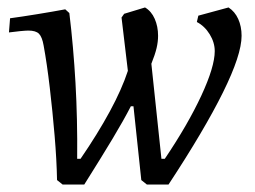

<svg xmlns="http://www.w3.org/2000/svg" viewBox="-20 -484 683 515"><path d="M196 -58Q242 -125 274.5 -185Q307 -245 323 -294L306 -437L313 -447L369 -464Q386 -454 395 -433.5Q404 -413 404 -388Q404 -372 400 -355Q396 -338 386 -313L413 -58H422Q484 -150 520 -227.5Q556 -305 556 -347Q556 -370 542.5 -392Q529 -414 508 -425L512 -442L593 -464Q610 -453 619 -433Q628 -413 628 -388Q628 -337 578 -236Q528 -135 432 11H374L359 -1L338 -199H331Q312 -162 282 -112Q252 -62 206 11H148L133 -1Q132 -55 126.5 -120Q121 -185 113.5 -249Q106 -313 97 -362Q93 -385 84.5 -393.5Q76 -402 56 -402Q50 -402 34 -400.5Q18 -399 4 -397L7 -435Q37 -439 80 -446Q123 -453 155 -459L166 -449Q177 -358 182.5 -261.5Q188 -165 187 -58Z"/></svg>

Font: Alegreya
Style: Italic
Weight: 400
Italic angle: -7°
Designer: Juan Pablo del Peral
Foundry: Huerta Tipografica
Version: Version 2.009